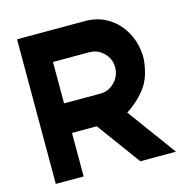

<svg xmlns="http://www.w3.org/2000/svg" viewBox="-110 -847 958 972"><g transform="rotate(-15 369.0 -361.0)"><path d="M507 -475Q507 -519 475.5 -550.5Q444 -582 400 -582H210V-365H400Q444 -365 475.5 -397.5Q507 -430 507 -475ZM64 -740H423Q488 -740 541.5 -707Q595 -674 626.5 -615Q658 -556 658 -481Q651 -390 612.5 -335.5Q574 -281 507 -237L694 18H507L340 -210H210V18H64Z"/></g></svg>

Font: SUIT Heavy
Style: Regular
Weight: 900
Designer: Sunn Youn; Korean Glyphs from Source Han Sans (Sandoll Communications; Soo-young Jang, Joo-yeon Kang)
Foundry: Sunn
Version: Version 1.006